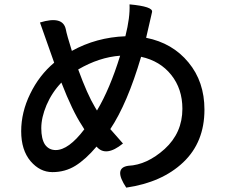

<svg xmlns="http://www.w3.org/2000/svg" viewBox="-20 -809 1040 879"><path d="M573 -789Q682 -779 676 -754Q682 -779 649 -636Q770 -612 843 -523Q916 -435 916 -307Q916 -158 819 -66Q722 26 558 50Q498 -40 567 -50Q653 -54 734 -127Q815 -201 815 -311Q815 -402 764 -466Q713 -530 626 -549Q563 -335 485 -218L543 -152Q464 -88 422 -138Q372 -79 325 -50Q278 -21 220 -21Q163 -21 120 -71Q77 -122 77 -208Q77 -295 118 -379Q159 -464 228 -522L163 -706Q267 -738 281 -676Q286 -649 309 -576Q421 -638 554 -643Q576 -730 573 -789ZM193 -328Q169 -271 169 -222Q169 -173 186 -147Q204 -122 235 -122Q294 -122 366 -217L355 -235Q312 -300 261 -431Q218 -386 193 -328ZM415 -318 424 -303Q483 -402 530 -554Q434 -547 338 -491Q380 -376 415 -318Z"/></svg>

Font: Swei Half Moon CJK TC
Style: Medium
Weight: 500
Version: Version 2.125